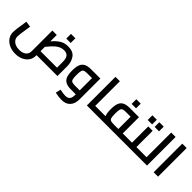

<svg xmlns="http://www.w3.org/2000/svg" viewBox="178 -1910 3360 3360"><g transform="rotate(45 1858.0 -230.0)"><path d="M1134 -241V0H617V14Q617 84 580.5 137Q544 190 479.5 219Q415 248 334 248Q251 248 184 217Q117 186 78.5 131.5Q40 77 40 8Q40 -59 77 -288L185 -272Q149 -54 149 8Q149 49 172 81Q195 113 237 131.5Q279 150 334 150Q416 150 462 113.5Q508 77 508 14V-500H617V-341Q681 -417 745 -458.5Q809 -500 901 -500Q1029 -500 1081.5 -423Q1134 -346 1134 -241ZM617 -98H1025V-241Q1025 -324 994.5 -363Q964 -402 901 -402Q817 -402 748.5 -345Q680 -288 617 -205ZM780 -689H889V-573H780Z M1696 -500V15Q1696 123 1640 184.5Q1584 246 1477 246Q1414 246 1319 226L1342 130Q1423 148 1477 148Q1534 148 1560.5 116.5Q1587 85 1587 15V0H1470Q1383 0 1335 -26.5Q1287 -53 1267 -106.5Q1247 -160 1247 -250Q1247 -340 1267 -393.5Q1287 -447 1335 -473.5Q1383 -500 1470 -500ZM1587 -98V-402H1470Q1419 -402 1396 -392Q1373 -382 1364.5 -350.5Q1356 -319 1356 -250Q1356 -181 1364.5 -149.5Q1373 -118 1396 -108Q1419 -98 1470 -98Z M2127 -49Q2127 -24 2123 -12Q2119 0 2107 0H1862V-708H1971V-98H2107Q2119 -98 2123 -86Q2127 -74 2127 -49Z M2787 -49Q2787 -25 2782.5 -12.5Q2778 0 2767 0H2107Q2095 0 2091 -12Q2087 -24 2087 -49Q2087 -74 2091 -86Q2095 -98 2107 -98H2226Q2203 -151 2203 -250Q2203 -340 2223 -393.5Q2243 -447 2291 -473.5Q2339 -500 2426 -500H2652V-98H2767Q2778 -98 2782.5 -85.5Q2787 -73 2787 -49ZM2426 -98H2543V-402H2426Q2375 -402 2352 -392Q2329 -382 2320.5 -350.5Q2312 -319 2312 -250Q2312 -181 2320.5 -149.5Q2329 -118 2352 -108Q2375 -98 2426 -98ZM2397 -689H2506V-573H2397Z M3124 -49Q3124 -24 3120 -12Q3116 0 3104 0H2767Q2755 0 2751 -12Q2747 -24 2747 -49Q2747 -74 2751 -86Q2755 -98 2767 -98H2881V-500H2990V-98H3104Q3116 -98 3120 -86Q3124 -74 3124 -49ZM2795 -689H2904V-573H2795ZM2966 -689H3075V-573H2966Z M3350 -708V0H3104Q3092 0 3088 -12Q3084 -24 3084 -49Q3084 -74 3088 -86Q3092 -98 3104 -98H3241V-708Z M3515 -708H3624V0H3515Z"/></g></svg>

Font: Cairo SemiBold
Style: Regular
Weight: 600
Designer: Mohamed Gaber, Accademia di Belle Arti di Urbino and others
Foundry: Kief Type Foundry, Accademia di Belle Arti di Urbino and others
Version: Version 3.011